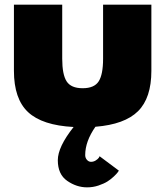

<svg xmlns="http://www.w3.org/2000/svg" viewBox="-20 -532 712 827"><path d="M229 158Q229 101 297 15Q162 8 101 -49Q40 -106 40 -227V-512H248V-279Q248 -211 267 -181.5Q286 -152 336 -152Q386 -152 405 -181.5Q424 -211 424 -279V-512H632V-227Q632 -110 574.5 -53Q517 4 391 14Q347 77 347 136Q347 148 354.5 156.5Q362 165 372 165Q383 165 392.5 159Q402 153 406 147L409 141L492 203Q490 206 486.5 211Q483 216 470.5 228Q458 240 443 249.5Q428 259 404.5 267Q381 275 355 275Q310 275 269.5 247Q229 219 229 158Z"/></svg>

Font: Spartan MB
Style: Regular
Weight: 900
Designer: Matt Bailey
Foundry: Matt Bailey
Version: Version 001.001